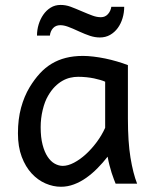

<svg xmlns="http://www.w3.org/2000/svg" viewBox="-20 -730 602 763"><path d="M488.3 -258.8Q488.3 -166.5 498.5 -103.8Q508.8 -41 524.9 0H439.5Q437 -6.3 432.6 -17.6Q428.2 -28.8 423.6 -43.2Q418.9 -57.6 414.8 -74.2Q410.6 -90.8 407.7 -107.4Q388.7 -83 367.4 -61.5Q346.2 -40 322.8 -23.4Q299.3 -6.8 273.9 2.7Q248.5 12.2 222.2 12.2Q191.4 12.2 160.9 -1Q130.4 -14.2 106 -40.5Q81.5 -66.9 66.4 -106.7Q51.3 -146.5 51.3 -200.2Q51.3 -256.3 63.7 -302Q76.2 -347.7 97.7 -383.3Q116.7 -414.6 138.2 -438Q159.7 -461.4 185.3 -476.8Q210.9 -492.2 241.7 -500Q272.5 -507.8 310.1 -507.8Q328.6 -507.8 351.3 -505.1Q374 -502.4 397.7 -497.6Q421.4 -492.7 444.8 -485.8Q468.3 -479 488.3 -471.2ZM290.5 -424.8Q274.9 -424.8 259 -421.1Q243.2 -417.5 227.8 -408.7Q212.4 -399.9 198 -385.5Q183.6 -371.1 170.9 -349.1Q157.7 -326.7 149.7 -293.2Q141.6 -259.8 141.6 -224.6Q141.6 -184.1 149.2 -155Q156.7 -126 169.2 -107.2Q181.6 -88.4 197.5 -79.6Q213.4 -70.8 229.5 -70.8Q250 -70.8 274.2 -83.5Q298.3 -96.2 321.3 -117.2Q344.2 -138.2 364.5 -165.5Q384.8 -192.9 397.9 -222.2V-405.3Q390.6 -408.7 379.2 -412.1Q367.7 -415.5 353.8 -418.5Q339.8 -421.4 323.5 -423.1Q307.1 -424.8 290.5 -424.8ZM127 -588.4Q127 -610.8 133.5 -632.6Q140.1 -654.3 152.1 -671.6Q164.1 -689 181.4 -699.7Q198.7 -710.4 220.7 -710.4Q241.2 -710.4 260.3 -703.4Q279.3 -696.3 305.2 -685.1Q331.5 -673.8 348.4 -667.7Q365.2 -661.6 380.9 -661.6Q397.9 -661.6 408.9 -673.8Q419.9 -686 422.4 -703.1H473.6Q473.6 -679.7 467 -657.7Q460.4 -635.7 448 -618.7Q435.5 -601.6 417.5 -591.3Q399.4 -581.1 377 -581.1Q357.4 -581.1 337.6 -587.6Q317.9 -594.2 295.4 -604.5Q267.1 -617.7 250.2 -623.8Q233.4 -629.9 219.7 -629.9Q201.7 -629.9 190.9 -618.2Q180.2 -606.4 178.2 -588.4H127Z"/></svg>

Font: Andika DR AuSIL
Style: Regular
Weight: 400
Designer: Annie Olsen & Victor Gaultney
Foundry: SIL International
Version: Version 0.003